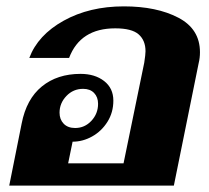

<svg xmlns="http://www.w3.org/2000/svg" viewBox="-20 -583 657 603"><path d="M48 -195Q63 -272 111.5 -311.5Q160 -351 233 -351Q278 -351 307 -328.5Q336 -306 336 -267Q336 -230 317.5 -200.5Q299 -171 269.5 -154.5Q240 -138 208 -138L194 -70H368L433 -386Q437 -412 437 -422Q437 -456 415.5 -475Q394 -494 342 -494Q232 -494 197 -401H72Q99 -473 180 -518Q261 -563 369 -563Q472 -563 540 -527.5Q608 -492 608 -419Q608 -401 604 -385L526 0H9ZM288 -257Q288 -278 275.5 -291Q263 -304 241 -304Q210 -304 188.5 -281.5Q167 -259 167 -229Q167 -208 180 -194.5Q193 -181 216 -181Q246 -181 267 -203.5Q288 -226 288 -257Z"/></svg>

Font: Taviraj
Style: Bold Italic
Weight: 700
Italic angle: -12°
Designer: Katatrad Team
Foundry: CadsonDemak
Version: Version 1.001